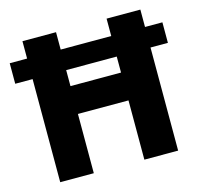

<svg xmlns="http://www.w3.org/2000/svg" viewBox="-104 -826 980 939"><g transform="rotate(-15 386.5 -357.0)"><path d="M88 0H258V-300H514V0H685V-522H773V-626H685V-714H514V-626H258V-714H88V-626H0V-522H88ZM258 -441V-522H514V-441Z"/></g></svg>

Font: Noto Sans Arabic UI XBd
Style: Regular
Weight: 800
Designer: Monotype Design Team, Nadine Chahine and Nizar Qandah
Foundry: Monotype Imaging Inc.
Version: Version 2.010